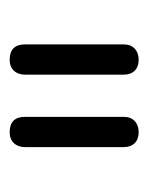

<svg xmlns="http://www.w3.org/2000/svg" viewBox="24 -816 300 387"><g transform="rotate(90 173.5 -623.0)"><path d="M70 -524V-723Q70 -737 78.5 -745Q87 -753 101 -753Q115 -753 123 -745Q131 -737 131 -723V-524Q131 -510 123 -501.5Q115 -493 101 -493Q70 -493 70 -524ZM216 -524V-723Q216 -737 224.5 -745Q233 -753 247 -753Q261 -753 269 -745Q277 -737 277 -723V-524Q277 -510 269 -501.5Q261 -493 247 -493Q216 -493 216 -524Z"/></g></svg>

Font: Higure Gothic
Style: Regular
Weight: 400
Designer: Yoshimichi Ohira
Foundry: Positype
Version: Version 1.000